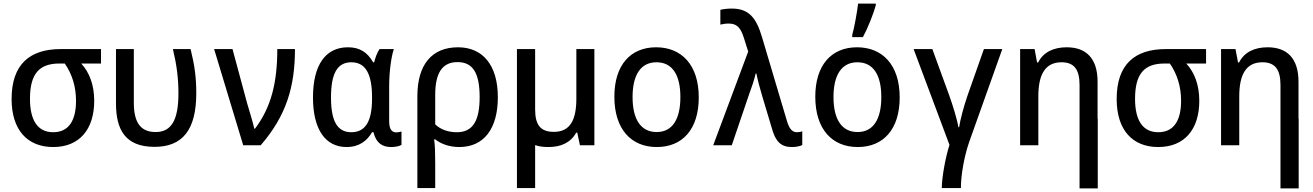

<svg xmlns="http://www.w3.org/2000/svg" viewBox="-20 -814 7359 1076"><path d="M278 10C427 10 508 -91 508 -249C508 -336 482 -408 435 -458H546V-539H321C148 -539 45 -455 45 -259C45 -85 134 10 278 10ZM278 -73C189 -73 148 -143 148 -260C148 -402 201 -458 313 -458H343C384 -399 406 -329 406 -249C406 -141 367 -73 278 -73Z M846 9C1003 9 1080 -86 1080 -292C1080 -382 1070 -451 1048 -539H949C970 -452 980 -376 980 -291C980 -140 940 -74 852 -74C762 -74 730 -136 730 -238V-539H630V-235C630 -91 679 9 846 9Z M1343 0H1441C1585 -166 1633 -329 1633 -539H1534C1534 -354 1501 -214 1409 -93H1405C1398 -127 1378 -190 1365 -235L1283 -539H1180Z M1922 10C1994 10 2038 -26 2065 -73H2073C2088 -11 2124 10 2172 10C2198 10 2221 4 2230 -2V-77C2223 -75 2210 -72 2201 -72C2177 -72 2161 -89 2161 -133V-333C2161 -409 2172 -494 2187 -539H2107C2093 -519 2083 -490 2077 -465H2071C2039 -521 1996 -549 1930 -549C1805 -549 1734 -451 1734 -268C1734 -85 1806 10 1922 10ZM1949 -73C1872 -73 1835 -132 1835 -268C1835 -400 1869 -465 1949 -465C2032 -465 2065 -394 2065 -268V-261C2065 -136 2029 -73 1949 -73Z M2319 -275V240H2419V99C2419 49 2418 1 2413 -33H2419C2453 -6 2501 10 2554 10C2692 10 2770 -93 2770 -269C2770 -453 2682 -549 2547 -549C2401 -549 2319 -453 2319 -275ZM2540 -73C2494 -73 2450 -87 2419 -117V-282C2419 -406 2459 -466 2544 -466C2631 -466 2668 -403 2668 -270C2668 -137 2630 -73 2540 -73Z M3053 10C3124 10 3177 -14 3210 -71H3215L3230 0H3311V-539H3210V-262C3210 -144 3177 -75 3084 -75C3008 -75 2979 -115 2979 -201V-539H2877V240H2979V-1C3000 7 3025 10 3053 10Z M3661 10C3805 10 3896 -90 3896 -268C3896 -452 3798 -549 3657 -549C3514 -549 3423 -450 3423 -272C3423 -90 3517 10 3661 10ZM3660 -74C3570 -74 3525 -147 3525 -270C3525 -393 3570 -465 3659 -465C3748 -465 3793 -394 3793 -270C3793 -147 3749 -74 3660 -74Z M4417 10C4440 10 4462 6 4476 -1V-78C4468 -75 4456 -73 4446 -73C4420 -73 4403 -91 4389 -140L4251 -604C4218 -717 4175 -766 4081 -766C4056 -766 4034 -763 4017 -759V-676C4029 -679 4044 -682 4064 -682C4112 -682 4132 -656 4150 -598L4173 -525L3977 0H4081L4180 -291C4193 -325 4207 -367 4215 -402H4219C4225 -368 4240 -315 4252 -274L4306 -94C4326 -21 4357 10 4417 10Z M4756 -618V-606H4816C4845 -660 4875 -737 4888 -784V-794H4789C4784 -750 4768 -660 4756 -618ZM4787 10C4931 10 5022 -90 5022 -268C5022 -452 4924 -549 4783 -549C4640 -549 4549 -450 4549 -272C4549 -90 4643 10 4787 10ZM4786 -74C4696 -74 4651 -147 4651 -270C4651 -393 4696 -465 4785 -465C4874 -465 4919 -394 4919 -270C4919 -147 4875 -74 4786 -74Z M5258 240H5365C5365 169 5383 64 5411 -17L5597 -539H5494L5403 -281C5382 -221 5361 -142 5355 -101H5351C5344 -145 5320 -223 5298 -284L5205 -539H5100L5301 -2C5277 73 5258 184 5258 240Z M5697 0H5799V-274C5799 -396 5837 -465 5929 -465C5999 -465 6030 -425 6030 -338V-149V242H6132V-149H6131V-356C6131 -488 6066 -549 5958 -549C5885 -549 5827 -522 5798 -464H5792L5778 -539H5697Z M6471 10C6620 10 6701 -91 6701 -249C6701 -336 6675 -408 6628 -458H6739V-539H6514C6341 -539 6238 -455 6238 -259C6238 -85 6327 10 6471 10ZM6471 -73C6382 -73 6341 -143 6341 -260C6341 -402 6394 -458 6506 -458H6536C6577 -399 6599 -329 6599 -249C6599 -141 6560 -73 6471 -73Z M6823 0H6925V-274C6925 -396 6963 -465 7055 -465C7125 -465 7156 -425 7156 -338V-149V242H7258V-149H7257V-356C7257 -488 7192 -549 7084 -549C7011 -549 6953 -522 6924 -464H6918L6904 -539H6823Z"/></svg>

Font: Noto Sans Mono SemiCondensed Medium
Style: Regular
Weight: 500
Width: 4
Designer: Monotype Design Team
Foundry: Monotype Imaging Inc.
Version: Version 2.014